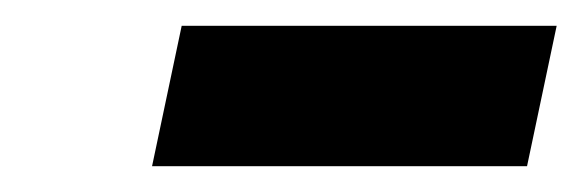

<svg xmlns="http://www.w3.org/2000/svg" viewBox="-20 -636 452 149"><path d="M98 -507 121 -616H412L389 -507Z"/></svg>

Font: Ysabeau Office Black
Style: Italic
Weight: 900
Italic angle: -12°
Designer: Christian Thalmann (Catharsis Fonts)
Version: Version 2.001;gftools[0.9.30]; featfreeze: tnum,lnum,ss02